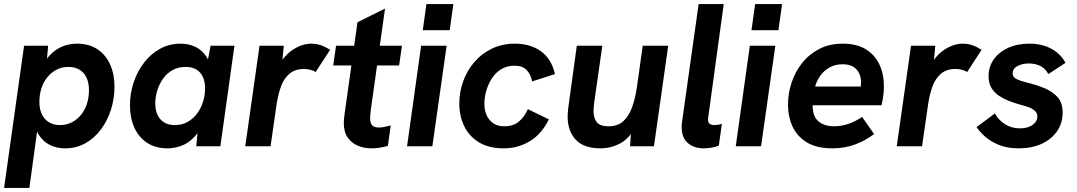

<svg xmlns="http://www.w3.org/2000/svg" viewBox="-22 -717 5278 941"><path d="M-2 204 96 -493H214L202 -361L170 -354Q191 -413 221 -445Q251 -477 285.5 -490Q320 -503 355 -503Q414 -503 455 -476Q496 -449 517.5 -401.5Q539 -354 539 -292Q539 -234 522 -180Q505 -126 473 -83Q441 -40 396.5 -15Q352 10 297 10Q256 10 222.5 -6.5Q189 -23 168 -56.5Q147 -90 144 -140L168 -133L122 204ZM271 -104Q303 -104 329 -117Q355 -130 374.5 -153.5Q394 -177 404 -208Q414 -239 414 -275Q414 -311 402 -336.5Q390 -362 367.5 -375.5Q345 -389 313 -389Q281 -389 255 -375.5Q229 -362 210 -338.5Q191 -315 181 -284Q171 -253 171 -217Q171 -183 183 -157.5Q195 -132 217.5 -118Q240 -104 271 -104Z M799 10Q740 10 699 -17Q658 -44 636.5 -91.5Q615 -139 615 -201Q615 -259 633 -313Q651 -367 684 -410Q717 -453 762.5 -478Q808 -503 863 -503Q904 -503 937.5 -486.5Q971 -470 991 -437Q1011 -404 1010 -353L985 -360L1010 -493H1127L1058 0H940L952 -132L983 -139Q962 -80 932.5 -48Q903 -16 868.5 -3Q834 10 799 10ZM835 -104Q871 -104 898.5 -120Q926 -136 945 -162Q964 -188 973.5 -220Q983 -252 983 -284Q983 -317 972 -340.5Q961 -364 940 -376.5Q919 -389 888 -389Q852 -389 824 -373.5Q796 -358 777.5 -332Q759 -306 749 -274Q739 -242 739 -210Q739 -177 750.5 -153Q762 -129 783.5 -116.5Q805 -104 835 -104Z M1180 0 1250 -493H1369L1356 -359L1335 -362Q1345 -405 1372 -436.5Q1399 -468 1434 -485.5Q1469 -503 1502 -503Q1529 -503 1550.5 -495.5Q1572 -488 1596 -473L1525 -364Q1515 -371 1499 -375Q1483 -379 1468 -379Q1424 -379 1396.5 -355.5Q1369 -332 1355 -293Q1341 -254 1334 -208L1304 0Z M1799 10Q1762 10 1731.5 -3Q1701 -16 1682 -43Q1663 -70 1663 -115Q1663 -124 1664 -134Q1665 -144 1667 -160L1730 -608L1865 -675L1795 -176Q1794 -167 1793 -157Q1792 -147 1792 -137Q1792 -115 1801.5 -103.5Q1811 -92 1835 -92Q1848 -92 1862 -95Q1876 -98 1893 -102L1879 -2Q1858 4 1837.5 7Q1817 10 1799 10ZM1611 -396 1625 -493H1948L1934 -396Z M1973 0 2042 -493H2167L2097 0ZM2050 -569 2068 -697H2200L2182 -569Z M2448 10Q2373 10 2324.5 -20Q2276 -50 2252.5 -100Q2229 -150 2229 -209Q2229 -266 2248 -318.5Q2267 -371 2302.5 -412.5Q2338 -454 2388.5 -478.5Q2439 -503 2501 -503Q2578 -503 2629.5 -465.5Q2681 -428 2698 -354L2586 -318Q2579 -353 2559 -374Q2539 -395 2499 -395Q2463 -395 2435.5 -378.5Q2408 -362 2389.5 -334Q2371 -306 2361.5 -273Q2352 -240 2352 -208Q2352 -178 2362.5 -153.5Q2373 -129 2394.5 -113.5Q2416 -98 2449 -98Q2494 -98 2521.5 -121.5Q2549 -145 2565 -182L2668 -132Q2632 -59 2574 -24.5Q2516 10 2448 10Z M2921 10Q2839 10 2799.5 -32.5Q2760 -75 2760 -146Q2760 -157 2761 -167Q2762 -177 2763 -188L2805 -493H2930L2890 -213Q2889 -202 2888 -192Q2887 -182 2887 -173Q2887 -137 2903.5 -117.5Q2920 -98 2960 -98Q3006 -98 3033.5 -123.5Q3061 -149 3077 -194.5Q3093 -240 3101 -300L3128 -493H3253L3183 0H3066L3073 -107L3091 -93Q3060 -36 3015.5 -13Q2971 10 2921 10Z M3426 10Q3379 10 3349 -16Q3319 -42 3319 -94Q3319 -100 3319.5 -107.5Q3320 -115 3321 -122L3402 -697H3525L3451 -156Q3450 -149 3449 -143Q3448 -137 3448 -133Q3448 -116 3456.5 -110Q3465 -104 3478 -104Q3487 -104 3497 -105.5Q3507 -107 3516 -110L3501 -3Q3479 5 3459.5 7.5Q3440 10 3426 10Z M3584 0 3653 -493H3778L3708 0ZM3661 -569 3679 -697H3811L3793 -569Z M4057 10Q3980 10 3932 -19.5Q3884 -49 3862 -97.5Q3840 -146 3840 -203Q3840 -259 3857.5 -312Q3875 -365 3909 -408Q3943 -451 3993 -477Q4043 -503 4108 -503Q4177 -503 4221.5 -475.5Q4266 -448 4288 -401Q4310 -354 4310 -295Q4310 -270 4307 -247Q4304 -224 4298 -201H3961Q3961 -195 3961 -190Q3961 -185 3962 -180Q3966 -139 3994 -118.5Q4022 -98 4065 -98Q4102 -98 4136.5 -110Q4171 -122 4203 -144L4262 -60Q4220 -28 4169 -9Q4118 10 4057 10ZM4193 -270Q4196 -283 4197 -293Q4198 -303 4198 -315Q4198 -337 4189 -357Q4180 -377 4160.5 -389.5Q4141 -402 4108 -402Q4070 -402 4042 -385.5Q4014 -369 3997 -344Q3980 -319 3973 -293H4234Z M4373 0 4443 -493H4562L4549 -359L4528 -362Q4538 -405 4565 -436.5Q4592 -468 4627 -485.5Q4662 -503 4695 -503Q4722 -503 4743.5 -495.5Q4765 -488 4789 -473L4718 -364Q4708 -371 4692 -375Q4676 -379 4661 -379Q4617 -379 4589.5 -355.5Q4562 -332 4548 -293Q4534 -254 4527 -208L4497 0Z M4970 10Q4914 10 4873 -7Q4832 -24 4805.5 -48Q4779 -72 4764 -94L4854 -161Q4872 -128 4904 -108Q4936 -88 4975 -88Q5002 -88 5021 -95.5Q5040 -103 5051 -116Q5062 -129 5062 -146Q5062 -162 5051.5 -172.5Q5041 -183 5022 -190.5Q5003 -198 4978 -204Q4953 -211 4926.5 -221Q4900 -231 4876.5 -246Q4853 -261 4838 -284.5Q4823 -308 4823 -344Q4823 -390 4848.5 -426Q4874 -462 4919 -482.5Q4964 -503 5023 -503Q5085 -503 5131 -478Q5177 -453 5200 -409L5116 -354Q5101 -382 5076 -394Q5051 -406 5020 -406Q4989 -406 4965 -393.5Q4941 -381 4941 -357Q4941 -340 4958.5 -330.5Q4976 -321 5016 -311Q5057 -301 5095.5 -285.5Q5134 -270 5160 -242.5Q5186 -215 5186 -165Q5186 -113 5158.5 -73.5Q5131 -34 5083 -12Q5035 10 4970 10Z"/></svg>

Font: Hanken Grotesk
Style: Bold Italic
Weight: 700
Italic angle: -8°
Designer: Alfredo Marco Pradil
Foundry: Hanken Design Co.
Version: Version 3.013